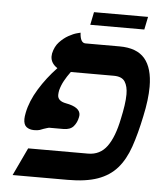

<svg xmlns="http://www.w3.org/2000/svg" viewBox="-49 -686 612 729"><g transform="rotate(5 257.5 -321.5)"><path d="M270 -594 280 -643H486L476 -594ZM212 -409Q198 -390 188.5 -372.5Q179 -355 174 -336Q173 -331 172.5 -326.5Q172 -322 172 -318Q172 -295 204 -289Q259 -279 259 -249Q259 -247 258.5 -245Q258 -243 258 -241Q254 -220 241.5 -205.5Q229 -191 203 -191H148Q146 -191 140.5 -189Q135 -187 128 -185Q121 -182 113.5 -179.5Q106 -177 92 -177Q75 -177 63.5 -185.5Q52 -194 52 -216Q52 -225 55 -240Q64 -285 92.5 -331.5Q121 -378 160 -419Q134 -436 134 -462Q134 -464 134.5 -467Q135 -470 135 -473Q141 -500 157 -517Q173 -534 191 -544Q209 -554 222.5 -557.5Q236 -561 236 -561Q238 -522 258 -522H388Q454 -522 484.5 -486Q515 -450 515 -379Q515 -355 511.5 -326.5Q508 -298 501 -266Q487 -198 469.5 -147.5Q452 -97 423.5 -64.5Q395 -32 350 -16Q305 0 236 0H26L76 -106H304Q350 -106 376.5 -142.5Q403 -179 417 -249Q423 -276 426.5 -300Q430 -324 430 -343Q430 -373 418.5 -391Q407 -409 376 -409Z"/></g></svg>

Font: Libertinus Serif SemiBold
Style: Italic
Weight: 600
Italic angle: -11.5°
Designer: Philipp H. Poll, Khaled Hosny
Foundry: Caleb Maclennan
Version: Version 7.051;RELEASE